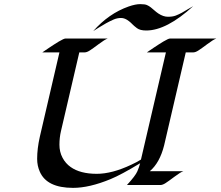

<svg xmlns="http://www.w3.org/2000/svg" viewBox="-20 -888 1058 921"><path d="M1017.6 -703.1Q1003.4 -698.2 974.6 -676.5Q945.8 -654.8 931.6 -645.8Q917.5 -636.7 907.2 -636.7H871.1L767.1 -189.9Q746.1 -106.9 698.7 -66.9H859.9Q845.7 -62 816.9 -40.3Q788.1 -18.6 773.9 -9.5Q759.8 -0.5 749.5 -0.5H588.9Q629.4 -44.4 638.7 -65.9Q647.9 -87.4 652.3 -105Q561.5 -49.8 510.3 -28.8Q408.7 13.2 330.6 13.2Q204.6 13.2 170.9 -64.5Q158.2 -92.8 158.2 -126Q158.2 -174.8 170.9 -231.4L265.1 -636.7H183.1Q187.5 -639.6 196.3 -645.8Q205.1 -651.9 216.1 -659.2Q227.1 -666.5 239 -674.3Q251 -682.1 261.7 -688.5Q286.6 -703.1 293.5 -703.1H496.6Q482.4 -698.2 453.6 -676.5Q424.8 -654.8 410.6 -645.8Q396.5 -636.7 386.2 -636.7H360.4L272.5 -259.3Q265.1 -228 265.1 -193.6Q265.1 -159.2 279.8 -131.6Q294.4 -104 318.8 -86.9Q364.7 -54.2 444.3 -54.2Q517.1 -54.2 609.4 -97.7Q636.2 -109.9 656.2 -122.6L775.9 -636.7H684.6Q689 -639.6 697.8 -645.8Q706.5 -651.9 717.5 -659.2Q728.5 -666.5 740.5 -674.3Q752.4 -682.1 763.2 -688.5Q788.1 -703.1 794.9 -703.1ZM906.7 -858.4Q778.8 -741.7 681.6 -741.7Q651.9 -741.7 637 -752.9Q622.1 -764.2 615 -771.7Q607.9 -779.3 599.1 -786.1Q579.6 -801.8 560.8 -801.8Q542 -801.8 524.7 -794.2Q507.3 -786.6 488.8 -776.4Q470.2 -766.1 453.4 -755.4Q436.5 -744.6 427.2 -738.8Q501.5 -823.2 597.2 -856.9Q629.9 -868.2 652.3 -868.2Q674.8 -868.2 684.8 -863.8Q694.8 -859.4 703.6 -852.5Q712.4 -845.7 720.9 -837.9Q729.5 -830.1 739.7 -823.2Q763.2 -807.6 785.6 -807.6Q808.1 -807.6 822.8 -813.2Q837.4 -818.8 852.3 -826.9Q867.2 -835 881.1 -843.8Q895 -852.5 906.7 -858.4Z"/></svg>

Font: Fondamento
Style: Italic
Weight: 400
Italic angle: -12°
Version: Version 1.000